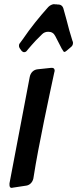

<svg xmlns="http://www.w3.org/2000/svg" viewBox="-20 -910 374 931"><path d="M116 -671C127 -684 140 -699 154 -714L184 -744C192 -752 202 -756 214 -756C230 -756 241 -749 248 -735L281 -671V-672C286 -663 289 -658 292 -658C295 -658 298 -660 303 -664L323 -681C330 -686 334 -693 334 -702C334 -705 333 -709 331 -713L316 -763C307 -799 297 -834 287 -870C284 -880 276 -887 266 -888C261 -888 257 -888 254 -889H246L242 -890C232 -889 222 -884 214 -876C171 -828 128 -775 90 -719L76 -700C73 -697 72 -693 72 -688C72 -682 75 -676 80 -670L85 -663C89 -659 93 -657 97 -657C103 -657 108 -660 112 -666ZM316 -763 317 -762C316 -763 316 -763 316 -763ZM83 -665 85 -663ZM162 -574C143 -572 128 -558 124 -536L26 -21C26 -19 26 -16 26 -13C26 -5 29 1 36 1C37 1 39 1 42 0L108 -10C127 -13 141 -30 143 -52C166 -202 221 -455 243 -558C244 -561 245 -565 245 -568C245 -575 241 -581 233 -581H228Z"/></svg>

Font: Bangerz
Style: Regular
Weight: 400
Designer: vernon adams
Foundry: Vernon Adams
Version: Version 2.10;December 28, 2023;FontCreator 13.0.0.2683 64-bi